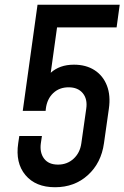

<svg xmlns="http://www.w3.org/2000/svg" viewBox="-20 -770 522 806"><path d="M211 16Q293 16 349 -35Q405 -86 416.5 -169L437 -313.5Q445 -369 428.8 -410.8Q412.5 -452.5 376.8 -475.5Q341 -498.5 290.5 -498.5Q260 -498.5 235.5 -489.8Q211 -481 193 -464.5L219.5 -655H469.5L482.5 -750H137.5L75.5 -304.5H171.5L172.5 -314Q177.5 -354.5 203.2 -379Q229 -403.5 268 -403.5Q307 -403.5 327.5 -378.8Q348 -354 342 -313.5L321.5 -169Q316 -128.5 289 -103.8Q262 -79 223.5 -79Q184 -79 165 -104.2Q146 -129.5 151.5 -169L156 -199H61L56.5 -169Q44 -86 86.8 -35Q129.5 16 211 16Z"/></svg>

Font: Mohave Medium
Style: Italic
Weight: 500
Italic angle: -8°
Designer: Gumpita Rahayu
Foundry: Tokotype
Version: Version 2.002; ttfautohint (v1.8.3)